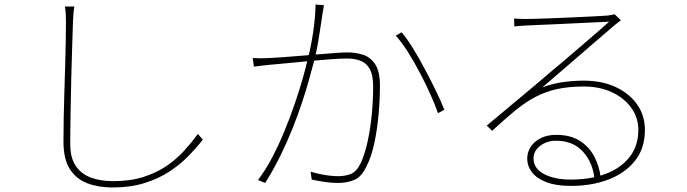

<svg xmlns="http://www.w3.org/2000/svg" viewBox="-20 -794 3040 850"><path d="M309 -765Q306 -747 305 -732Q304 -717 303 -697Q302 -653 299.5 -587.5Q297 -522 295.5 -447Q294 -372 292.5 -296Q291 -220 291 -155Q291 -96 315 -60Q339 -24 382 -8Q425 8 481 8Q556 8 614.5 -10.5Q673 -29 717.5 -59.5Q762 -90 795.5 -127Q829 -164 856 -201L878 -176Q851 -141 814.5 -103.5Q778 -66 730 -34.5Q682 -3 619.5 16.5Q557 36 478 36Q416 36 367 17.5Q318 -1 289.5 -45Q261 -89 261 -167Q261 -216 262 -272.5Q263 -329 265 -388Q267 -447 268.5 -503.5Q270 -560 271 -610Q272 -660 272 -697Q272 -717 271 -734Q270 -751 267 -765Z M1414 -771Q1413 -763 1411.5 -754.5Q1410 -746 1408 -735Q1406 -722 1401 -687.5Q1396 -653 1389 -611.5Q1382 -570 1373 -533Q1362 -491 1348 -441Q1334 -391 1315.5 -335.5Q1297 -280 1273.5 -221.5Q1250 -163 1220.5 -103Q1191 -43 1154 16L1122 3Q1155 -40 1184.5 -96Q1214 -152 1239 -213Q1264 -274 1284.5 -333.5Q1305 -393 1319.5 -444Q1334 -495 1342 -531Q1356 -583 1366 -649Q1376 -715 1377 -774ZM1758 -651Q1782 -623 1809 -579Q1836 -535 1862.5 -485Q1889 -435 1911.5 -388.5Q1934 -342 1947 -308L1919 -293Q1907 -328 1886 -375Q1865 -422 1839 -471.5Q1813 -521 1785.5 -564.5Q1758 -608 1732 -636ZM1099 -537Q1119 -536 1135 -536Q1151 -536 1171 -537Q1192 -538 1227.5 -540.5Q1263 -543 1305.5 -546.5Q1348 -550 1389.5 -553.5Q1431 -557 1465.5 -559.5Q1500 -562 1518 -562Q1555 -562 1587.5 -551.5Q1620 -541 1641 -509.5Q1662 -478 1662 -415Q1662 -355 1656 -287.5Q1650 -220 1637 -159.5Q1624 -99 1603 -59Q1581 -11 1548.5 2.5Q1516 16 1475 16Q1447 16 1414.5 11Q1382 6 1360 1L1355 -34Q1378 -27 1400.5 -22.5Q1423 -18 1443 -16Q1463 -14 1478 -14Q1508 -14 1533.5 -24Q1559 -34 1578 -74Q1596 -114 1608 -170Q1620 -226 1626 -288.5Q1632 -351 1632 -410Q1632 -462 1617 -488.5Q1602 -515 1576 -525Q1550 -535 1517 -535Q1489 -535 1442 -531.5Q1395 -528 1342 -523Q1289 -518 1243.5 -513.5Q1198 -509 1173 -507Q1160 -506 1140 -503.5Q1120 -501 1104 -499Z M2256 -712Q2269 -711 2283.5 -710.5Q2298 -710 2307 -710Q2322 -710 2358.5 -711Q2395 -712 2442 -714Q2489 -716 2535.5 -718Q2582 -720 2618 -722Q2654 -724 2669 -725Q2683 -727 2688.5 -728Q2694 -729 2701 -731L2729 -704Q2719 -697 2707.5 -688Q2696 -679 2685 -669Q2668 -655 2632 -623.5Q2596 -592 2550.5 -553Q2505 -514 2460.5 -475.5Q2416 -437 2381 -407Q2425 -424 2472.5 -430.5Q2520 -437 2564 -437Q2645 -437 2706 -408.5Q2767 -380 2801 -331Q2835 -282 2835 -219Q2835 -137 2791 -82Q2747 -27 2673 1Q2599 29 2508 29Q2442 29 2399 12.5Q2356 -4 2335 -31.5Q2314 -59 2314 -92Q2314 -120 2329.5 -144Q2345 -168 2374 -182.5Q2403 -197 2442 -197Q2507 -197 2548.5 -169.5Q2590 -142 2612 -99Q2634 -56 2639 -9L2612 0Q2605 -74 2561 -122.5Q2517 -171 2441 -171Q2401 -171 2371.5 -148.5Q2342 -126 2342 -93Q2342 -48 2388.5 -23.5Q2435 1 2507 1Q2593 1 2660.5 -24Q2728 -49 2767 -98.5Q2806 -148 2806 -219Q2806 -272 2775.5 -315.5Q2745 -359 2690.5 -385Q2636 -411 2564 -411Q2497 -411 2445.5 -399.5Q2394 -388 2349.5 -364.5Q2305 -341 2259.5 -303.5Q2214 -266 2159 -215L2135 -238Q2171 -268 2212 -302.5Q2253 -337 2293.5 -370.5Q2334 -404 2368 -433Q2402 -462 2423 -480Q2444 -497 2478.5 -526.5Q2513 -556 2551.5 -589Q2590 -622 2624 -651.5Q2658 -681 2677 -698Q2661 -697 2623.5 -695.5Q2586 -694 2538.5 -691.5Q2491 -689 2444.5 -687Q2398 -685 2361 -683.5Q2324 -682 2309 -681Q2296 -680 2284 -679.5Q2272 -679 2257 -677Z"/></svg>

Font: Shanggu Sans SC VF
Style: Regular
Weight: 250
Designer: GuiWonder
Version: Version 1.021